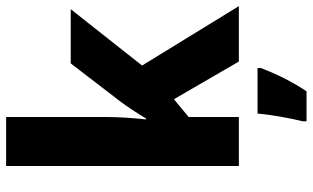

<svg xmlns="http://www.w3.org/2000/svg" viewBox="-217 -583 1021 627"><g transform="rotate(-90 293.5 -269.5)"><path d="M225 -440V-760H65V0H225V-164L283 -212L406 0H587L393 -316L577 -549H400L274 -385C257 -362 236 -330 220 -303H217C222 -347 225 -395 225 -440ZM385 72V61H236C233 101 221 169 211 208V221H309C342 171 366 121 385 72Z"/></g></svg>

Font: Noto Sans Myanmar SemiCondensed ExtraBold
Style: Regular
Weight: 800
Width: 4
Designer: Monotype Design Team
Foundry: Monotype Imaging Inc.
Version: Version 2.107